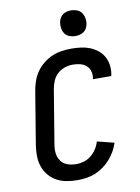

<svg xmlns="http://www.w3.org/2000/svg" viewBox="-103 -1028 805 1104"><g transform="rotate(-10 300.0 -476.0)"><path d="M259 8Q227 8 196 2.5Q165 -3 138.5 -17.5Q112 -32 92.5 -55Q73 -78 63 -107Q53 -136 52.5 -168Q52 -200 57 -232L109 -547Q114 -574 124 -601Q134 -628 151.5 -652Q169 -676 193 -694.5Q217 -713 243.5 -724Q270 -735 298.5 -739Q327 -743 354 -743Q382 -743 409.5 -739.5Q437 -736 461 -726.5Q485 -717 505.5 -701Q526 -685 539 -662.5Q552 -640 556 -612.5Q560 -585 555 -557L553 -548H446L447 -553Q451 -575 445 -595Q439 -615 424 -628Q409 -641 388 -646Q367 -651 346 -651Q322 -651 298.5 -643Q275 -635 256.5 -618Q238 -601 228.5 -578Q219 -555 215 -532L163 -217Q160 -200 160 -182.5Q160 -165 164.5 -149.5Q169 -134 178.5 -120.5Q188 -107 202.5 -99Q217 -91 233.5 -87.5Q250 -84 268 -84Q290 -84 313 -91Q336 -98 355 -113.5Q374 -129 387 -149.5Q400 -170 406 -192L505 -167Q497 -142 483.5 -118Q470 -94 451.5 -73.5Q433 -53 410.5 -36.5Q388 -20 363 -10Q338 0 311.5 4Q285 8 259 8ZM390 -810Q373 -810 356 -816.5Q339 -823 329.5 -836.5Q320 -850 317 -867.5Q314 -885 317 -903Q319 -916 325.5 -927.5Q332 -939 342.5 -946.5Q353 -954 365.5 -957Q378 -960 391 -960Q408 -960 425 -953.5Q442 -947 451.5 -933.5Q461 -920 464.5 -902.5Q468 -885 465 -867Q462 -854 456 -842.5Q450 -831 439 -823.5Q428 -816 415.5 -813Q403 -810 390 -810Z"/></g></svg>

Font: Iosevka Aile Semibold
Style: Italic
Weight: 600
Italic angle: -9°
Designer: Belleve Invis
Foundry: Belleve Invis
Version: Version 31.1.0; ttfautohint (v1.8.4)